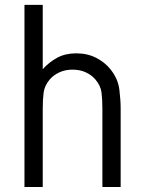

<svg xmlns="http://www.w3.org/2000/svg" viewBox="-20 -750 577 770"><path d="M78.1 -730.5H151.4V-472.7Q177.7 -501.5 210 -518.8Q242.2 -536.1 285.6 -536.1Q330.6 -536.1 365.7 -518.1Q400.9 -500 423.3 -471.7Q453.6 -433.6 458.7 -390.6Q463.9 -347.7 463.9 -314.9V0H390.6V-314.9Q390.6 -350.6 387.2 -378.7Q383.8 -406.7 362.3 -431.6Q347.7 -448.7 324.5 -459.7Q301.3 -470.7 271 -470.7Q241.2 -470.7 217.8 -459.7Q194.3 -448.7 179.7 -431.6Q158.7 -406.7 155 -378.7Q151.4 -350.6 151.4 -314.9V0H78.1Z"/></svg>

Font: Gidole
Style: Regular
Weight: 400
Version: Version 2.100; ttfautohint (v1.8.4.7-5d5b)